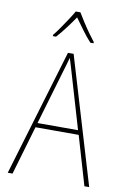

<svg xmlns="http://www.w3.org/2000/svg" viewBox="-102 -1008 704 1068"><g transform="rotate(10 250.0 -474.5)"><path d="M20 0 234 -715H266L480 0H453L372 -276H128L47 0ZM224 -603 135 -301H364L275 -603Q269 -624 263 -644Q257 -664 249 -689Q243 -667 237 -646.5Q231 -626 224 -603ZM135 -799Q150 -817 169 -844.5Q188 -872 206.5 -900Q225 -928 237 -949H263Q276 -927 295 -897.5Q314 -868 333.5 -841Q353 -814 365 -799V-792H347Q322 -819 296.5 -854Q271 -889 250 -918Q231 -890 204 -854Q177 -818 153 -792H135Z"/></g></svg>

Font: Noto Sans Mono ExtraCondensed Thin
Style: Regular
Weight: 100
Width: 2
Designer: Monotype Design Team
Foundry: Monotype Imaging Inc.
Version: Version 2.014; ttfautohint (v1.8.4.7-5d5b)